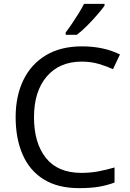

<svg xmlns="http://www.w3.org/2000/svg" viewBox="-20 -964 672 994"><path d="M403 -645Q288 -645 222 -568Q156 -491 156 -357Q156 -224 217.5 -146.5Q279 -69 402 -69Q448 -69 490 -77Q532 -85 573 -97V-19Q533 -4 490.5 3Q448 10 389 10Q280 10 207 -35Q134 -80 97.5 -163Q61 -246 61 -358Q61 -466 100.5 -548.5Q140 -631 217 -677.5Q294 -724 404 -724Q517 -724 601 -682L565 -606Q532 -621 491.5 -633Q451 -645 403 -645ZM521 -944V-934Q508 -916 483.5 -887.5Q459 -859 430.5 -830.5Q402 -802 378 -784H320V-796Q334 -814 352 -840.5Q370 -867 387 -894.5Q404 -922 415 -944Z"/></svg>

Font: Apis
Style: Regular
Weight: 400
Designer: Monotype Design Team
Foundry: Monotype Imaging Inc.
Version: Version 2.000; build 0001